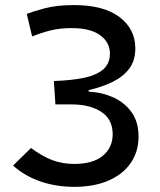

<svg xmlns="http://www.w3.org/2000/svg" viewBox="-20 -723 626 753"><path d="M271 9.8Q200.7 9.8 139.2 -11.2Q77.6 -32.2 31.2 -73.7L101.6 -142.6Q145.5 -109.9 185.1 -95Q224.6 -80.1 271 -80.1Q344.7 -80.1 383.3 -112.1Q421.9 -144 421.9 -196.8Q421.9 -254.9 377.4 -284.2Q333 -313.5 260.7 -313.5H197.3L191.4 -405.3Q252.4 -407.2 302.2 -416.3Q352.1 -425.3 381.6 -448.2Q411.1 -471.2 411.1 -513.7Q411.1 -556.2 373.3 -584.5Q335.4 -612.8 260.7 -612.8Q214.4 -612.8 177.7 -603.5Q141.1 -594.2 106 -580.1L85 -668.5Q107.9 -677.7 155 -690.4Q202.1 -703.1 270.5 -703.1Q386.2 -703.1 448.5 -656.2Q510.7 -609.4 510.7 -533.2Q510.7 -485.8 487.1 -454.1Q463.4 -422.4 422.1 -402.1Q380.9 -381.8 327.6 -369.6V-363.8Q381.3 -360.8 425.8 -340.3Q470.2 -319.8 496.8 -281.7Q523.4 -243.7 523.4 -187.5Q523.4 -128.9 493.2 -84.5Q462.9 -40 406.2 -15.1Q349.6 9.8 271 9.8Z"/></svg>

Font: Cascadia Mono PL
Style: Regular
Weight: 400
Monospace: yes
Designer: Aaron Bell
Foundry: Saja Typeworks
Version: Version 2404.023; ttfautohint (v1.8.4)